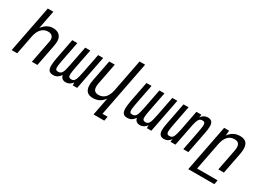

<svg xmlns="http://www.w3.org/2000/svg" viewBox="-27 -1625 3667 2699"><g transform="rotate(30 1806.0 -276.0)"><path d="M186 -759.8H275.9L219.2 -464.8Q257.3 -513.7 299.6 -536.9Q341.8 -560.1 392.1 -560.1Q424.3 -560.1 450.2 -551Q476.1 -542 494.4 -524.7Q512.7 -507.3 522.5 -482.7Q532.2 -458 532.2 -426.8Q532.2 -409.7 529.5 -387Q526.9 -364.3 522 -338.9L456.1 0H366.2L432.1 -339.4Q433.1 -341.8 433.6 -346.2Q440.9 -380.4 440.9 -400.9Q440.9 -439.5 418.5 -460.7Q396 -481.9 353 -481.9Q322.3 -481.9 295.7 -470.2Q269 -458.5 247.8 -436.5Q226.6 -414.6 211.2 -382.3Q195.8 -350.1 188 -309.1L127.9 0H38.1Z M714.8 13.2Q684.6 13.2 664.6 2.4Q644.5 -8.3 634.8 -37.1Q627.4 -59.1 627.4 -91.3Q627.4 -117.7 632.1 -151.6Q636.7 -185.5 645 -230L706.5 -546.9H788.6L727.5 -233.9Q722.2 -205.1 718.5 -183.8Q714.8 -162.6 712.4 -140.1Q711.4 -131.3 710.7 -123.5Q710 -115.7 710 -108.9Q710 -86.9 719 -74.5Q728 -62 753.9 -62Q774.4 -62 789.1 -69.8Q803.7 -77.6 813.5 -91.8Q825.2 -108.9 835.2 -144.8Q845.2 -180.7 855.5 -233.9L916.5 -546.9H998.5L937.5 -233.9Q929.2 -190.4 925 -160.4Q920.9 -130.4 920.9 -111.8Q920.9 -98.1 923.3 -89.4Q926.8 -77.6 937.5 -69.8Q948.2 -62 968.8 -62Q985.8 -62 998 -68.1Q1010.3 -74.2 1018.8 -85.2Q1027.3 -96.2 1033.2 -110.6Q1039.1 -125 1043.9 -142.1Q1054.2 -178.7 1064.9 -233.9L1126 -546.9H1207.5L1101.1 0H1029.3L1028.8 -46.9Q1004.9 -15.1 978 -1Q951.2 13.2 920.4 13.2Q886.7 13.2 864.3 -3.4Q841.8 -20 835 -55.7Q811 -20.5 783.2 -3.7Q755.4 13.2 714.8 13.2Z M1543.5 -82Q1509.8 -34.7 1464.6 -10.3Q1419.4 14.2 1362.3 14.2Q1231 14.2 1231 -123Q1231 -141.6 1233.4 -162.6Q1235.8 -183.6 1240.2 -207L1306.2 -546.9H1396L1330.1 -207Q1324.2 -175.3 1324.2 -151.4Q1324.2 -106.4 1345.2 -85.2Q1366.2 -64 1409.7 -64Q1473.1 -64 1515.1 -107.7Q1557.1 -151.4 1573.7 -236.8L1675.3 -759.8H1765.6L1591.3 137.2H1675.3L1661.6 208H1487.3Z M1918.9 13.2Q1888.7 13.2 1868.7 2.4Q1848.6 -8.3 1838.9 -37.1Q1831.5 -59.1 1831.5 -91.3Q1831.5 -117.7 1836.2 -151.6Q1840.8 -185.5 1849.1 -230L1910.6 -546.9H1992.7L1931.6 -233.9Q1926.3 -205.1 1922.6 -183.8Q1918.9 -162.6 1916.5 -140.1Q1915.5 -131.3 1914.8 -123.5Q1914.1 -115.7 1914.1 -108.9Q1914.1 -86.9 1923.1 -74.5Q1932.1 -62 1958 -62Q1978.5 -62 1993.2 -69.8Q2007.8 -77.6 2017.6 -91.8Q2029.3 -108.9 2039.3 -144.8Q2049.3 -180.7 2059.6 -233.9L2120.6 -546.9H2202.6L2141.6 -233.9Q2133.3 -190.4 2129.2 -160.4Q2125 -130.4 2125 -111.8Q2125 -98.1 2127.4 -89.4Q2130.9 -77.6 2141.6 -69.8Q2152.3 -62 2172.9 -62Q2189.9 -62 2202.1 -68.1Q2214.4 -74.2 2222.9 -85.2Q2231.4 -96.2 2237.3 -110.6Q2243.2 -125 2248 -142.1Q2258.3 -178.7 2269 -233.9L2330.1 -546.9H2411.6L2305.2 0H2233.4L2232.9 -46.9Q2209 -15.1 2182.1 -1Q2155.3 13.2 2124.5 13.2Q2090.8 13.2 2068.4 -3.4Q2045.9 -20 2039.1 -55.7Q2015.1 -20.5 1987.3 -3.7Q1959.5 13.2 1918.9 13.2Z M2514.2 13.2Q2481.4 13.2 2462.4 -0.2Q2443.4 -13.7 2435.5 -39.1Q2429.7 -58.1 2429.7 -85Q2429.7 -106 2432.9 -132.1Q2436 -158.2 2442.9 -191.9L2511.7 -546.9H2593.8L2533.2 -233.9Q2527.3 -203.1 2523.7 -179.2Q2520 -155.3 2518.1 -139.2Q2517.1 -131.3 2516.6 -124.3Q2516.1 -117.2 2516.1 -110.8Q2516.1 -87.4 2525.4 -74.7Q2534.7 -62 2561 -62Q2581.5 -62 2595.7 -69.8Q2609.9 -77.6 2618.7 -91.8Q2628.9 -108.9 2639.4 -144Q2649.9 -179.2 2660.6 -233.9L2721.2 -546.9H2802.7L2793.9 -500Q2817.4 -530.8 2844 -545.4Q2870.6 -560.1 2903.8 -560.1Q2966.8 -560.1 2982.4 -507.8Q2985.4 -498 2986.6 -486.6Q2987.8 -475.1 2987.8 -461.9Q2987.8 -439.5 2984.4 -412.6Q2981 -385.7 2975.1 -355L2906.2 0H2824.2L2884.8 -313Q2890.1 -339.8 2893.8 -364.3Q2897.5 -388.7 2899.9 -408.2Q2900.9 -416 2901.4 -423.1Q2901.9 -430.2 2901.9 -436.5Q2901.9 -459.5 2892.3 -472.2Q2882.8 -484.9 2856 -484.9Q2838.4 -484.9 2826.2 -479.2Q2814 -473.6 2805.4 -463.6Q2796.9 -453.6 2791 -439.9Q2785.2 -426.3 2780.3 -409.7Q2775.4 -394 2770.5 -374Q2765.6 -354 2760.7 -329.1L2696.8 0H2615.2L2624 -46.9Q2599.1 -14.6 2572.5 -0.7Q2545.9 13.2 2514.2 13.2Z M3171.4 -546.9H3251.5L3245.1 -464.8Q3312.5 -560.1 3425.8 -560.1Q3492.7 -560.1 3525.4 -526.1Q3558.1 -492.2 3558.1 -422.4Q3558.1 -403.8 3555.7 -383.1Q3553.2 -362.3 3548.8 -338.9L3482.9 0H3392.6L3458.5 -338.9Q3461.4 -354.5 3463.1 -368.4Q3464.8 -382.3 3464.8 -395Q3464.8 -439.5 3444.1 -460.7Q3423.3 -481.9 3379.9 -481.9Q3314.9 -481.9 3272.9 -437.3Q3231 -392.6 3214.8 -309.1L3127.9 138.2H3460.9L3447.8 208H3024.9Z"/></g></svg>

Font: Hack
Style: Italic
Weight: 400
Italic angle: -11°
Monospace: yes
Designer: Christopher Simpkins
Foundry: Christopher Simpkins
Version: Version 2.019; ttfautohint (v1.4.1) -l 4 -r 80 -G 350 -x 0 -